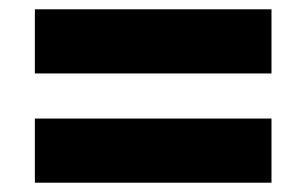

<svg xmlns="http://www.w3.org/2000/svg" viewBox="-20 -547 659 413"><path d="M564 -527V-389H55V-527ZM564 -292V-154H55V-292Z"/></svg>

Font: Public Sans Black
Style: Regular
Weight: 900
Designer: The Public Sans Project Authors: Dan O. Williams and USWDS (Libre Franklin designed by Pablo Impallari and Rodrigo Fuenz
Version: Version 1.007